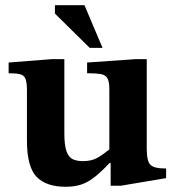

<svg xmlns="http://www.w3.org/2000/svg" viewBox="-20 -704 671 734"><path d="M231 10Q156 10 119.5 -28.5Q83 -67 83 -166V-359Q83 -390 77 -403.5Q71 -417 55.5 -420.5Q40 -424 13 -424V-465L179 -478H226V-195Q226 -148 234.5 -125Q243 -102 259 -95Q275 -88 296 -88Q328 -88 349 -99Q370 -110 398 -133V-363Q398 -392 390.5 -405Q383 -418 364.5 -421Q346 -424 313 -424V-465L500 -478H541V-135Q541 -88 555 -74Q569 -60 609 -60H615V-23L442 6H403V-81H399Q367 -47 341.5 -27Q316 -7 290.5 1.5Q265 10 231 10ZM372 -521H323L190 -652V-684H303Z"/></svg>

Font: STIX Two Text
Style: Bold
Weight: 700
Designer: Ross Mills, John Hudson & Paul Hanslow, Tiro Typeworks Ltd; with prior portions MicroPress Inc., and Coen Hoffman.
Foundry: Tiro Typeworks Ltd
Version: Version 2.13 b171